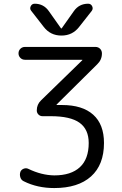

<svg xmlns="http://www.w3.org/2000/svg" viewBox="-20 -999 640 1007"><path d="M299.8 -850.6Q300.8 -849.6 301.8 -849.6Q302.7 -849.6 303.7 -850.6L367.2 -940.4Q394.5 -979.5 442.4 -979.5Q457 -979.5 463.4 -966.3Q469.7 -953.1 460.9 -941.4L395.5 -858.4Q360.4 -812.5 302.7 -812.5H301.8Q244.1 -812.5 209 -858.4L143.6 -942.4Q134.8 -953.1 141.1 -966.3Q147.5 -979.5 162.1 -979.5Q209 -979.5 236.3 -940.4ZM445.3 -249Q445.3 -320.3 397.5 -355Q349.6 -389.6 246.1 -389.6H203.1Q190.4 -389.6 181.6 -398.4Q172.9 -407.2 172.9 -419.9Q172.9 -451.2 195.3 -472.7L411.1 -682.6Q412.1 -683.6 412.1 -684.6Q412.1 -685.5 411.1 -685.5H111.3Q96.7 -685.5 86.9 -695.3Q77.1 -705.1 77.1 -719.2Q77.1 -733.4 86.9 -743.2Q96.7 -752.9 111.3 -752.9H480.5Q495.1 -752.9 504.9 -743.2Q514.6 -733.4 514.6 -718.8Q514.6 -685.5 490.2 -662.1L277.3 -451.2Q276.4 -450.2 276.4 -449.2Q276.4 -448.2 277.3 -448.2H305.7Q412.1 -448.2 468.8 -397.5Q525.4 -346.7 525.4 -249Q525.4 -134.8 457.5 -73.7Q389.6 -12.7 264.6 -12.7Q175.8 -12.7 105.5 -47.9Q91.8 -53.7 86.9 -68.4Q82 -83 86.9 -97.7Q91.8 -109.4 104.5 -114.3Q117.2 -119.1 128.9 -113.3Q197.3 -80.1 264.6 -79.1Q352.5 -79.1 398.9 -122.1Q445.3 -165 445.3 -249Z"/></svg>

Font: Gen Jyuu Gothic P Normal
Style: Regular
Weight: 300
Designer: [Source Han Sans]
Ryoko NISHIZUKA  (kana & ideographs); Paul D. Hunt (Latin, Greek & Cyrillic); Wenlong ZHANG  (bopomofo
Version: Version 1.002.20150607